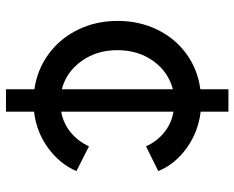

<svg xmlns="http://www.w3.org/2000/svg" viewBox="-91 -694 785 643"><g transform="rotate(90 301.5 -372.5)"><path d="M279 -95Q212 -105 160 -143.5Q108 -182 79 -242Q50 -302 50 -374Q50 -446 79 -506Q108 -566 160 -604Q212 -642 279 -651V-745H354V-652Q422 -644 476 -605Q530 -566 553 -510L470 -469Q454 -505 424 -529.5Q394 -554 354 -561V-185Q393 -192 423 -216.5Q453 -241 470 -278L553 -236Q529 -180 475.5 -141Q422 -102 354 -94V0H279ZM279 -187V-559Q221 -544 184.5 -493.5Q148 -443 148 -373Q148 -304 184.5 -253Q221 -202 279 -187Z"/></g></svg>

Font: Eudoxus Sans Medium
Style: Regular
Weight: 500
Designer: Stijn de Vries
Foundry: tokotype
Version: Version 2.005